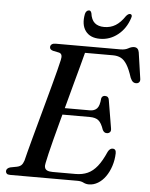

<svg xmlns="http://www.w3.org/2000/svg" viewBox="-60 -937 779 998"><g transform="rotate(5 330.0 -437.5)"><path d="M233.5 -370.5H413.5Q436.5 -370.5 450 -384.2Q463.5 -398 466.5 -437.5Q468.5 -445 473.5 -448.5Q478.5 -452 485 -452Q495 -452 500.2 -447Q505.5 -442 506.5 -433.5L531 -287Q533.5 -273 527.5 -266.8Q521.5 -260.5 512.5 -260Q504 -259.5 498.2 -263.8Q492.5 -268 489 -275.5Q477 -311 461.2 -323.5Q445.5 -336 416 -336H223ZM381 0H29.5Q16.5 0 11.5 -5.2Q6.5 -10.5 6.5 -18Q6.5 -25.5 12.2 -31Q18 -36.5 27 -39L61 -45.5Q75.5 -48.5 83.8 -56.2Q92 -64 97.5 -80.5Q101 -96.5 109.5 -128.2Q118 -160 129.2 -202.2Q140.5 -244.5 153.8 -292.5Q167 -340.5 180.2 -389.2Q193.5 -438 205.5 -482.5Q217.5 -527 226.5 -562.2Q235.5 -597.5 240 -618Q244 -634.5 240.8 -643.8Q237.5 -653 227.5 -655.5L196 -662Q188.5 -664 183.5 -668.2Q178.5 -672.5 178.5 -679.5Q178.5 -689 185.5 -694.5Q192.5 -700 205.5 -700H544Q568.5 -700 584.2 -709Q600 -718 614 -718Q635.5 -718 640 -693.5L659.5 -559.5Q662 -547 657.2 -540Q652.5 -533 643 -532Q632 -531 624.2 -536.8Q616.5 -542.5 610 -557.5Q596 -601.5 581.2 -625Q566.5 -648.5 549 -657.2Q531.5 -666 508 -666H362Q355 -638.5 343.8 -597.2Q332.5 -556 319.2 -506.8Q306 -457.5 291.8 -405Q277.5 -352.5 263.8 -301.5Q250 -250.5 238.5 -206Q227 -161.5 219 -128Q211 -94.5 208 -78Q204.5 -64 207.2 -54Q210 -44 220.2 -39.2Q230.5 -34.5 249 -34.5H368Q403.5 -34.5 430.8 -46.8Q458 -59 480.8 -87.5Q503.5 -116 524 -163.5Q534 -182.5 548.5 -182.5Q567 -182.5 566.5 -159.5Q565.5 -124.5 555.2 -93Q545 -61.5 528 -37.5Q511 -13.5 488.5 0Q466 13.5 441.5 13.5Q426 13.5 413 6.8Q400 0 381 0ZM449.5 -808.5Q482.5 -808.5 508.5 -824.5Q534.5 -840.5 557.5 -875Q563 -881.5 567.8 -884.5Q572.5 -887.5 577 -887.5Q584 -887.5 586.5 -882Q589 -876.5 585.5 -867.5Q567.5 -811.5 526 -778.5Q484.5 -745.5 433 -745.5Q381 -745.5 357 -778.5Q333 -811.5 344 -867.5Q346 -876.5 351.5 -882Q357 -887.5 364 -887.5Q369 -887.5 371.8 -884.5Q374.5 -881.5 377 -875Q381.5 -840 399.8 -824.2Q418 -808.5 449.5 -808.5Z"/></g></svg>

Font: Fraunces
Style: Italic
Weight: 400
Italic angle: -16°
Version: Version 1.000;[b76b70a41]